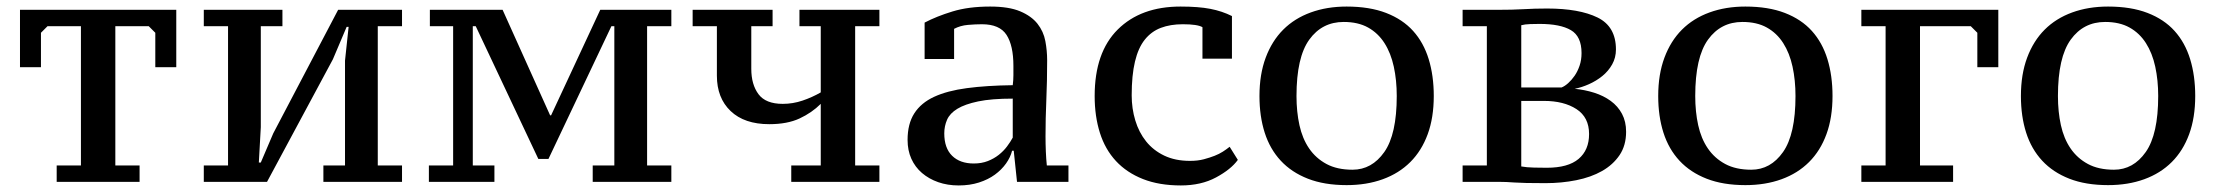

<svg xmlns="http://www.w3.org/2000/svg" viewBox="-20 -555 6765 586"><path d="M406 0H153V-50H227V-475H125L105 -455V-350H41V-525H518V-350H454V-455L434 -475H332V-50H406Z M602 -525H842V-475H776V-167L770 -59H776L814 -148L1012 -525H1207V-475H1133V-50H1207V0H967V-50H1033V-370L1044 -473H1038L996 -374L795 0H602V-50H676V-475H602Z M1489 0H1289V-50H1363V-475H1292V-525H1514L1659 -203H1662L1812 -525H2029V-475H1955V-50H2029V0H1789V-50H1855V-475H1846L1654 -70H1623L1432 -475H1423V-50H1489Z M2094 -525H2338V-475H2273V-345Q2273 -297 2295 -267.5Q2317 -238 2369 -238Q2400 -238 2429.5 -248Q2459 -258 2485 -273V-475H2420V-525H2664V-475H2590V-50H2664V0H2395V-50H2485V-238Q2458 -211 2420.5 -193.5Q2383 -176 2328 -176Q2252 -176 2210 -216Q2168 -256 2168 -324V-475H2094Z M3171 -139Q3171 -116 3172 -92.5Q3173 -69 3175 -50H3241V0H3084L3074 -95H3069Q3064 -75 3050.5 -56Q3037 -37 3016.5 -22Q2996 -7 2968 2Q2940 11 2906 11Q2872 11 2843.5 1Q2815 -9 2794 -27Q2773 -45 2761.5 -70.5Q2750 -96 2750 -128Q2750 -177 2770.5 -209Q2791 -241 2831 -259.5Q2871 -278 2931 -286Q2991 -294 3071 -295Q3073 -311 3073 -325.5Q3073 -340 3073 -354Q3073 -416 3052 -448.5Q3031 -481 2977 -481Q2957 -481 2934 -479Q2911 -477 2892 -467V-375H2802V-486Q2838 -505 2887 -520Q2936 -535 3002 -535Q3059 -535 3093.5 -520.5Q3128 -506 3146.5 -482.5Q3165 -459 3170.5 -429.5Q3176 -400 3176 -371Q3176 -308 3173.5 -250.5Q3171 -193 3171 -139ZM2952 -56Q2976 -56 2995 -63.5Q3014 -71 3028.5 -82.5Q3043 -94 3053.5 -108Q3064 -122 3071 -135V-254Q3006 -254 2965.5 -245.5Q2925 -237 2902 -223Q2879 -209 2870.5 -189.5Q2862 -170 2862 -148Q2862 -103 2886 -79.5Q2910 -56 2952 -56Z M3758 -67Q3737 -38 3691.5 -13.5Q3646 11 3584 11Q3518 11 3468.5 -8.5Q3419 -28 3386 -63.5Q3353 -99 3337 -149.5Q3321 -200 3321 -262Q3321 -395 3391.5 -465Q3462 -535 3583 -535Q3638 -535 3674 -528Q3710 -521 3740 -506V-376H3650V-472Q3635 -481 3590 -481Q3552 -481 3523 -470Q3494 -459 3474 -434Q3454 -409 3444 -367Q3434 -325 3434 -264Q3434 -224 3445 -187.5Q3456 -151 3478 -123.5Q3500 -96 3533.5 -80Q3567 -64 3612 -64Q3636 -64 3654.5 -69Q3673 -74 3687 -79.5Q3701 -85 3712 -92Q3723 -99 3733 -107Z M3824 -262Q3824 -328 3843 -379Q3862 -430 3896.5 -464.5Q3931 -499 3980.5 -517Q4030 -535 4090 -535Q4160 -535 4210.5 -515.5Q4261 -496 4293 -460.5Q4325 -425 4340.5 -374.5Q4356 -324 4356 -262Q4356 -196 4337.5 -145.5Q4319 -95 4284.5 -60.5Q4250 -26 4200.5 -8Q4151 10 4090 10Q4022 10 3972 -9.5Q3922 -29 3889 -64.5Q3856 -100 3840 -150Q3824 -200 3824 -262ZM3937 -262Q3937 -214 3946 -173Q3955 -132 3975.5 -102Q3996 -72 4028.5 -54.5Q4061 -37 4108 -37Q4167 -37 4205 -91Q4243 -145 4243 -262Q4243 -310 4234 -351.5Q4225 -393 4205.5 -423.5Q4186 -454 4155.5 -471Q4125 -488 4081 -488Q4015 -488 3976 -434Q3937 -380 3937 -262Z M4943 -153Q4943 -111 4923 -81.5Q4903 -52 4869.5 -33Q4836 -14 4791 -5Q4746 4 4697 4Q4661 4 4639 3.5Q4617 3 4602.5 2Q4588 1 4577.5 0.5Q4567 0 4554 0H4444V-50H4518V-475H4444V-525H4548Q4574 -525 4593.5 -525.5Q4613 -526 4630.5 -527Q4648 -528 4664.5 -528.5Q4681 -529 4702 -529Q4800 -529 4856 -501.5Q4912 -474 4912 -404Q4912 -379 4900.5 -358.5Q4889 -338 4870.5 -323Q4852 -308 4829.5 -298Q4807 -288 4786 -284Q4817 -281 4845.5 -272Q4874 -263 4896 -247Q4918 -231 4930.5 -207.5Q4943 -184 4943 -153ZM4623 -47Q4639 -44 4662 -43.5Q4685 -43 4701 -43Q4766 -43 4798 -70Q4830 -97 4830 -146Q4830 -197 4791.5 -222Q4753 -247 4692 -247H4623ZM4623 -288H4746Q4756 -292 4766.5 -301.5Q4777 -311 4786 -324Q4795 -337 4801 -354.5Q4807 -372 4807 -393Q4807 -444 4774.5 -463Q4742 -482 4679 -482Q4667 -482 4650.5 -481.5Q4634 -481 4623 -478Z M5041 -262Q5041 -328 5060 -379Q5079 -430 5113.5 -464.5Q5148 -499 5197.5 -517Q5247 -535 5307 -535Q5377 -535 5427.5 -515.5Q5478 -496 5510 -460.5Q5542 -425 5557.5 -374.5Q5573 -324 5573 -262Q5573 -196 5554.5 -145.5Q5536 -95 5501.5 -60.5Q5467 -26 5417.5 -8Q5368 10 5307 10Q5239 10 5189 -9.5Q5139 -29 5106 -64.5Q5073 -100 5057 -150Q5041 -200 5041 -262ZM5154 -262Q5154 -214 5163 -173Q5172 -132 5192.5 -102Q5213 -72 5245.5 -54.5Q5278 -37 5325 -37Q5384 -37 5422 -91Q5460 -145 5460 -262Q5460 -310 5451 -351.5Q5442 -393 5422.5 -423.5Q5403 -454 5372.5 -471Q5342 -488 5298 -488Q5232 -488 5193 -434Q5154 -380 5154 -262Z M6079 -525V-350H6015V-455L5995 -475H5840V-50H5941V0H5661V-50H5735V-475H5661V-525Z M6148 -262Q6148 -328 6167 -379Q6186 -430 6220.5 -464.5Q6255 -499 6304.5 -517Q6354 -535 6414 -535Q6484 -535 6534.5 -515.5Q6585 -496 6617 -460.5Q6649 -425 6664.5 -374.5Q6680 -324 6680 -262Q6680 -196 6661.5 -145.5Q6643 -95 6608.5 -60.5Q6574 -26 6524.5 -8Q6475 10 6414 10Q6346 10 6296 -9.5Q6246 -29 6213 -64.5Q6180 -100 6164 -150Q6148 -200 6148 -262ZM6261 -262Q6261 -214 6270 -173Q6279 -132 6299.5 -102Q6320 -72 6352.5 -54.5Q6385 -37 6432 -37Q6491 -37 6529 -91Q6567 -145 6567 -262Q6567 -310 6558 -351.5Q6549 -393 6529.5 -423.5Q6510 -454 6479.5 -471Q6449 -488 6405 -488Q6339 -488 6300 -434Q6261 -380 6261 -262Z"/></svg>

Font: PT Serif Caption
Style: Regular
Weight: 400
Designer: A.Korolkova, O.Umpeleva, V.Yefimov
Foundry: ParaType Ltd
Version: Version 1.000W OFL